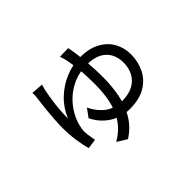

<svg xmlns="http://www.w3.org/2000/svg" viewBox="-129 -894 1259 1259"><g transform="rotate(-45 500.0 -265.0)"><path d="M302.6 -567.1Q299.6 -558.5 296.6 -547.3Q293.7 -536 291.3 -526.7Q287 -507 282.1 -477Q277.2 -447 273.1 -413.1Q269 -379.2 267.1 -347.1Q265.2 -315.1 266 -291Q295.7 -361.7 349 -412.3Q402.3 -462.9 468.8 -490.5Q535.2 -518.1 603.7 -518.1Q687 -518.1 743.1 -487.9Q799.2 -457.8 827.5 -407.5Q855.8 -357.3 855.8 -295.2Q855.8 -228 828.1 -171.2Q800.4 -114.4 743 -80.4Q685.7 -46.5 596.2 -46.5Q548.2 -46.5 503.4 -63.6Q458.7 -80.7 422.5 -114Q386.3 -147.3 362.3 -195.4L404.2 -252.7Q433.2 -191.6 480.7 -155.6Q528.2 -119.5 596.5 -119.5Q660.5 -119.5 701.7 -142.1Q743 -164.7 763.1 -204Q783.2 -243.3 783.2 -293Q783.2 -336.8 764.9 -372.7Q746.6 -408.7 706.9 -430.6Q667.2 -452.5 601.8 -452.5Q536.3 -452.5 482.4 -429.8Q428.4 -407.1 387.8 -369.5Q347.2 -332 321.4 -286.8Q295.5 -241.6 286.2 -196.9Q284 -186.9 282 -173.8Q279.9 -160.7 280.6 -146.8Q281.2 -137.8 283.1 -122.4Q285 -107 287.6 -91.7Q290.2 -76.3 292.2 -66L225 -56.3Q213.5 -93.7 205 -151.5Q196.5 -209.4 196.5 -268.5Q196.5 -305.1 199.1 -344.3Q201.7 -383.6 205.3 -420.2Q208.9 -456.9 212.5 -486.3Q216.1 -515.8 218.5 -532.7Q219.9 -544.3 220.1 -555Q220.3 -565.7 219.3 -573.9ZM593 -615.4Q599.2 -586.8 605.2 -540.2Q611.2 -493.5 615.7 -436.9Q620.2 -380.3 620.2 -320.6Q620.2 -234.1 605 -157.9Q589.7 -81.8 552.2 -20.4Q514.7 41 448.6 84.4L380.6 42.3Q430.5 14.2 463.3 -24.1Q496.1 -62.4 515.2 -109.3Q534.2 -156.3 542.3 -210.7Q550.3 -265.1 550.3 -325.4Q550.3 -413.4 542.8 -473.7Q535.3 -534 528.7 -566.6Q525.7 -579.5 522 -591.2Q518.3 -602.9 514.5 -613.4Z"/></g></svg>

Font: Noto Sans HK Thin
Style: Regular
Weight: 100
Designer: Ryoko NISHIZUKA 西塚涼子 (kana, bopomofo & ideographs); Paul D. Hunt (Latin, Greek & Cyrillic); Sandoll Communications 산돌커뮤니
Foundry: Adobe
Version: Version 2.004-H2;hotconv 1.0.118;makeotfexe 2.5.65603